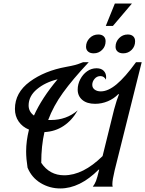

<svg xmlns="http://www.w3.org/2000/svg" viewBox="-20 -1050 817 1080"><path d="M625 -92Q612 -38 612 -14Q612 -6 614 0H502Q513 -14 520 -32Q527 -50 537 -92L538 -96H535Q429 10 319 10Q259 10 208.5 -20.5Q158 -51 135 -107Q127 -158 127 -198Q127 -257 143 -321Q106 -336 85 -366.5Q64 -397 64 -437Q64 -529 147.5 -590.5Q231 -652 353 -674Q381 -679 400.5 -684Q420 -689 447 -700H479Q388 -603 334 -528Q280 -453 251 -375H267Q353 -375 417 -429Q385 -373 337.5 -341.5Q290 -310 230 -307Q212 -229 212 -134Q259 -64 341 -64Q447 -64 557 -172L622 -435Q637 -490 649 -519L646 -521Q621 -495 586.5 -480.5Q552 -466 515 -466Q469 -466 443 -488Q417 -510 417 -546Q417 -576 431.5 -604Q446 -632 470 -649Q494 -666 523 -666Q549 -666 563 -652Q577 -638 577 -616Q577 -607 576 -602Q565 -622 545 -622Q525 -622 512 -606.5Q499 -591 499 -573Q499 -556 512.5 -546Q526 -536 547 -536Q588 -536 636 -576Q684 -616 745 -700H777ZM171 -400Q215 -498 304 -604Q234 -587 187.5 -548Q141 -509 141 -457Q141 -422 171 -400ZM626 -1030H722L615 -904H575ZM464 -787Q464 -815 484 -835.5Q504 -856 533 -856Q552 -856 563 -846Q574 -836 574 -818Q574 -789 554.5 -769.5Q535 -750 507 -750Q487 -750 475.5 -760Q464 -770 464 -787ZM630 -787Q630 -815 650 -835.5Q670 -856 699 -856Q718 -856 729 -846Q740 -836 740 -818Q740 -789 720.5 -769.5Q701 -750 673 -750Q653 -750 641.5 -760Q630 -770 630 -787Z"/></svg>

Font: Srisakdi
Style: Bold
Weight: 700
Designer: Cadson Demak Co.,Ltd.
Foundry: Cadson Demak Co.,Ltd.
Version: Version 1.000